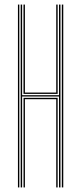

<svg xmlns="http://www.w3.org/2000/svg" viewBox="-20 -820 355 840"><path d="M70.5 0V-800H76.8V-403.5H238.2V-800H244.5V0H238.2V-397.8H76.8V0ZM83 0V-392H232.2V0H226V-386H89V0ZM58.5 0V-800H64.5V0ZM250.5 0V-800H256.8V0ZM82.8 -409.2V-800H89V-415H226V-800H232.2V-409.2Z"/></svg>

Font: Big Shoulders Inline Display Thin ExtraLight
Style: Regular
Weight: 250
Version: Version 2.002